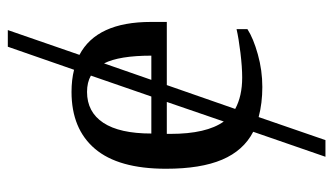

<svg xmlns="http://www.w3.org/2000/svg" viewBox="-198 -474 841 484"><g transform="rotate(-90 222.0 -231.5)"><path d="M132.3 -13.2Q85 -37.6 62 -91.6Q39.1 -145.5 39.1 -232.9Q39.1 -353 89.4 -412.1Q139.6 -471.2 232.9 -471.2Q263.2 -471.2 288.6 -464.8L346.7 -631.8H388.7L326.2 -451.2Q409.2 -407.7 409.2 -271V-231H250L189.9 -58.6Q222.2 -41 269 -41Q295.4 -41 331.5 -45.4Q367.7 -49.8 391.1 -55.2V-27.8Q367.7 -12.7 327.4 -1.5Q287.1 9.8 245.1 9.8Q204.6 9.8 169.4 0.5L111.3 168.9H69.3ZM232.9 -432.1Q182.1 -432.1 155 -391.1Q127.9 -350.1 127.9 -270H221.2L273.9 -422.4Q256.8 -432.1 232.9 -432.1ZM127 -222.2Q127 -130.9 158.2 -87.4L207.5 -231H127ZM324.2 -270Q324.2 -351.1 304.7 -389.2L263.2 -270Z"/></g></svg>

Font: Times New Roman
Style: Regular
Weight: 400
Designer: Steve Matteson
Foundry: Ascender Corporation
Version: Version 2.00.3